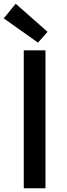

<svg xmlns="http://www.w3.org/2000/svg" viewBox="-30 -1006 359 1026"><path d="M97 0H213V-737H97ZM173 -778 224 -836 54 -986 -10 -908Z"/></svg>

Font: ChiuKong Gothic CL Medium
Style: Regular
Weight: 500
Designer: Ryoko NISHIZUKA 西塚涼子 (kana, bopomofo & ideographs); Paul D. Hunt (Latin, Greek & Cyrillic); Sandoll Communications 산돌커뮤니
Foundry: Adobe
Version: Version 1.300